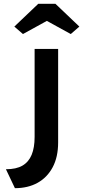

<svg xmlns="http://www.w3.org/2000/svg" viewBox="-20 -783 448 1004"><path d="M58 201 11 102Q65 102 97.5 83Q130 64 145.5 26.5Q161 -11 161 -67V-527H284V-38Q284 38 255.5 91.5Q227 145 176.5 173Q126 201 58 201ZM100 -605 55 -644 180 -763H270L395 -644L350 -605L210 -682H240Z"/></svg>

Font: Lexend Exa Medium
Style: Regular
Weight: 500
Designer: Bonnie Shaver-Troup, Thomas Jockin
Foundry: Lexend
Version: Version 1.007